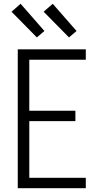

<svg xmlns="http://www.w3.org/2000/svg" viewBox="-20 -996 540 1016"><path d="M74 0V-735H434V-680H135V-410H379V-355H135V-55H434V0ZM345 -798 211 -934 259 -976 385 -832ZM175 -798 41 -934 89 -976 215 -832Z"/></svg>

Font: Iosevka Curly Light
Style: Regular
Weight: 300
Monospace: yes
Designer: Belleve Invis
Foundry: Belleve Invis
Version: Version 22.1.2; ttfautohint (v1.8.4)